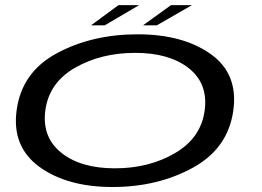

<svg xmlns="http://www.w3.org/2000/svg" viewBox="-20 -725 1022 750"><path d="M419.5 5.5Q242.5 5.5 134 -73.2Q25.5 -152 45 -294.5Q65 -443.5 202.5 -517.2Q340 -591 517.5 -591Q694 -591 802.5 -514.2Q911 -437.5 891.5 -294.5Q871.5 -146 734 -70.2Q596.5 5.5 419.5 5.5ZM429 -67.5Q562 -67.5 663.5 -126.8Q765 -186 779.5 -293.5Q793.5 -398.5 717.5 -458.5Q641.5 -518.5 508 -518.5Q374.5 -518.5 273 -460.2Q171.5 -402 157 -293.5Q143.5 -189.5 219.2 -128.5Q295 -67.5 429 -67.5ZM538.5 -626 648 -705H730L592.5 -626ZM335.5 -626 443 -705H523.5L389 -626Z"/></svg>

Font: Anybody UltraExpanded Regular
Style: Italic
Weight: 400
Width: 9
Italic angle: -10°
Designer: Tyler Finck
Foundry: Etcetera Type Company
Version: Version 1.010; ttfautohint (v1.8.3) -l 8 -r 50 -G 200 -x 14 